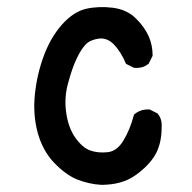

<svg xmlns="http://www.w3.org/2000/svg" viewBox="-20 -514 540 540"><path d="M265.1 5.9Q247.1 4.9 230 1Q212.9 -2.9 196.8 -9.3Q164.6 -22.5 132.3 -56.2Q100.1 -89.8 85.9 -141.1Q72.3 -191.9 78.1 -248.5Q84 -305.2 103 -356.4Q122.1 -408.2 153.8 -444.3Q186.5 -481 222.2 -489.3Q257.3 -497.1 297.4 -492.2Q337.9 -486.8 362.3 -461.9Q374.5 -450.2 383.3 -437.7Q392.1 -425.3 397.9 -412.6Q409.2 -387.2 409.2 -358.4V-356.9L408.7 -356L398.9 -336.4L398.4 -335L397.5 -334.5Q381.8 -321.3 357.9 -323.2H356.9L356 -323.7L336.4 -333.5L334.5 -334.5L333.5 -336.4Q326.7 -352.5 318.4 -365.7Q310.1 -378.9 299.8 -389.6Q280.3 -408.7 257.3 -405.3Q233.4 -401.9 221.2 -389.2Q208 -375.5 195.8 -349.6Q183.1 -323.2 171.9 -281.7Q160.2 -240.7 166 -198.2Q171.9 -155.3 191.4 -127.4Q210.9 -99.6 232.4 -91.3Q254.9 -83 282.2 -85.9Q308.1 -88.4 326.2 -117.2Q345.2 -147.9 356.4 -189.9L356.9 -191.9L358.4 -192.9Q364.3 -197.8 370.8 -200.9Q377.4 -204.1 384.8 -205.3Q392.1 -206.5 399.9 -206.1H400.9L401.9 -205.6L421.4 -195.8L422.9 -195.3L423.3 -194.3Q430.2 -186.5 432.9 -176.5Q435.5 -166.5 434.6 -154.8Q434.6 -144.5 433.6 -135Q432.6 -125.5 430.7 -116.2Q428.7 -106.9 425.3 -97.7Q416 -69.8 386.7 -42Q357.4 -14.6 329.1 -4.4Q323.2 -2.4 317.4 -0.7Q311.5 1 305.4 2.2Q299.3 3.4 292.7 4.2Q286.1 4.9 279.3 5.4Q272.5 5.9 265.6 5.9Z"/></svg>

Font: NaikaiFont
Style: SemiBold
Weight: 600
Version: Version 1.89